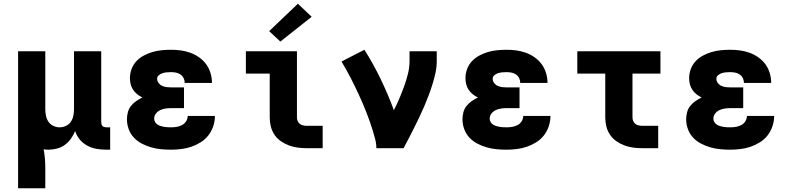

<svg xmlns="http://www.w3.org/2000/svg" viewBox="-20 -795 4240 1030"><path d="M77 215V-520H223V-210Q223 -192 226.5 -174.5Q230 -157 239.5 -142.5Q249 -128 265.5 -120Q282 -112 300 -112Q318 -112 334.5 -120Q351 -128 360.5 -142.5Q370 -157 373.5 -174.5Q377 -192 377 -210V-520H523V-140Q523 -134 524.5 -128.5Q526 -123 530 -119Q534 -115 539.5 -113.5Q545 -112 551 -112H571V8H551Q524 8 498 3.5Q472 -1 448.5 -13.5Q425 -26 408 -46.5Q391 -67 383 -92Q374 -70 360.5 -51Q347 -32 328 -18Q309 -4 286 2Q263 8 240 8Q233 8 226.5 7.5Q220 7 214 6Q219 31 221 56.5Q223 82 223 107V215Z M898 8Q871 8 844 5.5Q817 3 791 -4.5Q765 -12 741 -24.5Q717 -37 698.5 -56.5Q680 -76 670.5 -102Q661 -128 661 -155Q661 -174 666 -193Q671 -212 683 -227Q695 -242 711 -253Q727 -264 744 -272Q729 -279 716 -289.5Q703 -300 694 -313.5Q685 -327 681 -343Q677 -359 677 -376Q677 -401 686 -425Q695 -449 712 -467Q729 -485 751.5 -497Q774 -509 798 -516Q822 -523 847 -525.5Q872 -528 897 -528Q924 -528 950 -524.5Q976 -521 1001 -512Q1026 -503 1048 -487.5Q1070 -472 1085.5 -451Q1101 -430 1109 -404Q1117 -378 1117 -352Q1117 -351 1117 -350.5Q1117 -350 1117 -350H971Q971 -350 971 -350Q971 -350 971 -350Q971 -364 965 -376Q959 -388 948 -395.5Q937 -403 924 -405.5Q911 -408 897 -408Q886 -408 874.5 -407Q863 -406 852 -402.5Q841 -399 832 -391.5Q823 -384 823 -372Q823 -360 831 -349.5Q839 -339 850.5 -334Q862 -329 874.5 -327.5Q887 -326 900 -326H967V-215H900Q885 -215 869.5 -213Q854 -211 840 -204.5Q826 -198 816.5 -186Q807 -174 807 -158Q807 -149 812 -140.5Q817 -132 824.5 -127Q832 -122 841.5 -119Q851 -116 860 -114.5Q869 -113 878.5 -112.5Q888 -112 898 -112Q913 -112 928 -114.5Q943 -117 956.5 -124Q970 -131 978.5 -144.5Q987 -158 987 -173H1133Q1133 -145 1124 -118Q1115 -91 1098 -69Q1081 -47 1057 -32Q1033 -17 1007 -8Q981 1 953 4.5Q925 8 898 8Z M1627 0Q1603 0 1578.5 -3Q1554 -6 1531 -14.5Q1508 -23 1487.5 -37Q1467 -51 1453 -71.5Q1439 -92 1433 -116Q1427 -140 1427 -165V-400H1299V-520H1573V-165Q1573 -155 1577 -145.5Q1581 -136 1589 -130Q1597 -124 1607 -122Q1617 -120 1627 -120H1711V0ZM1484 -572 1424 -628 1578 -775 1652 -705Z M1999 0Q1999 -25 1992.5 -49.5Q1986 -74 1978.5 -98.5Q1971 -123 1962.5 -146.5Q1954 -170 1945 -193.5Q1936 -217 1926 -240Q1916 -263 1905.5 -286Q1895 -309 1884 -331.5Q1873 -354 1861.5 -376.5Q1850 -399 1837.5 -421Q1825 -443 1812 -465L1935 -528Q1983 -452 2022.5 -370Q2062 -288 2093 -204Q2109 -235 2122.5 -267Q2136 -299 2148 -332Q2160 -365 2168.5 -399Q2177 -433 2177 -468V-520H2323V-468Q2323 -436 2316.5 -405.5Q2310 -375 2300.5 -344.5Q2291 -314 2280 -284.5Q2269 -255 2256.5 -226Q2244 -197 2230.5 -168.5Q2217 -140 2203 -112Q2189 -84 2174.5 -56Q2160 -28 2145 0Z M2698 8Q2671 8 2644 5.5Q2617 3 2591 -4.5Q2565 -12 2541 -24.5Q2517 -37 2498.5 -56.5Q2480 -76 2470.5 -102Q2461 -128 2461 -155Q2461 -174 2466 -193Q2471 -212 2483 -227Q2495 -242 2511 -253Q2527 -264 2544 -272Q2529 -279 2516 -289.5Q2503 -300 2494 -313.5Q2485 -327 2481 -343Q2477 -359 2477 -376Q2477 -401 2486 -425Q2495 -449 2512 -467Q2529 -485 2551.5 -497Q2574 -509 2598 -516Q2622 -523 2647 -525.5Q2672 -528 2697 -528Q2724 -528 2750 -524.5Q2776 -521 2801 -512Q2826 -503 2848 -487.5Q2870 -472 2885.5 -451Q2901 -430 2909 -404Q2917 -378 2917 -352Q2917 -351 2917 -350.5Q2917 -350 2917 -350H2771Q2771 -350 2771 -350Q2771 -350 2771 -350Q2771 -364 2765 -376Q2759 -388 2748 -395.5Q2737 -403 2724 -405.5Q2711 -408 2697 -408Q2686 -408 2674.5 -407Q2663 -406 2652 -402.5Q2641 -399 2632 -391.5Q2623 -384 2623 -372Q2623 -360 2631 -349.5Q2639 -339 2650.5 -334Q2662 -329 2674.5 -327.5Q2687 -326 2700 -326H2767V-215H2700Q2685 -215 2669.5 -213Q2654 -211 2640 -204.5Q2626 -198 2616.5 -186Q2607 -174 2607 -158Q2607 -149 2612 -140.5Q2617 -132 2624.5 -127Q2632 -122 2641.5 -119Q2651 -116 2660 -114.5Q2669 -113 2678.5 -112.5Q2688 -112 2698 -112Q2713 -112 2728 -114.5Q2743 -117 2756.5 -124Q2770 -131 2778.5 -144.5Q2787 -158 2787 -173H2933Q2933 -145 2924 -118Q2915 -91 2898 -69Q2881 -47 2857 -32Q2833 -17 2807 -8Q2781 1 2753 4.5Q2725 8 2698 8Z M3427 0Q3403 0 3378.5 -3Q3354 -6 3331 -14.5Q3308 -23 3287.5 -37Q3267 -51 3253 -71.5Q3239 -92 3233 -116Q3227 -140 3227 -165V-400H3077V-520H3523V-400H3373V-165Q3373 -155 3377 -145.5Q3381 -136 3389 -130Q3397 -124 3407 -122Q3417 -120 3427 -120H3511V0Z M3898 8Q3871 8 3844 5.5Q3817 3 3791 -4.5Q3765 -12 3741 -24.5Q3717 -37 3698.5 -56.5Q3680 -76 3670.5 -102Q3661 -128 3661 -155Q3661 -174 3666 -193Q3671 -212 3683 -227Q3695 -242 3711 -253Q3727 -264 3744 -272Q3729 -279 3716 -289.5Q3703 -300 3694 -313.5Q3685 -327 3681 -343Q3677 -359 3677 -376Q3677 -401 3686 -425Q3695 -449 3712 -467Q3729 -485 3751.5 -497Q3774 -509 3798 -516Q3822 -523 3847 -525.5Q3872 -528 3897 -528Q3924 -528 3950 -524.5Q3976 -521 4001 -512Q4026 -503 4048 -487.5Q4070 -472 4085.5 -451Q4101 -430 4109 -404Q4117 -378 4117 -352Q4117 -351 4117 -350.5Q4117 -350 4117 -350H3971Q3971 -350 3971 -350Q3971 -350 3971 -350Q3971 -364 3965 -376Q3959 -388 3948 -395.5Q3937 -403 3924 -405.5Q3911 -408 3897 -408Q3886 -408 3874.5 -407Q3863 -406 3852 -402.5Q3841 -399 3832 -391.5Q3823 -384 3823 -372Q3823 -360 3831 -349.5Q3839 -339 3850.5 -334Q3862 -329 3874.5 -327.5Q3887 -326 3900 -326H3967V-215H3900Q3885 -215 3869.5 -213Q3854 -211 3840 -204.5Q3826 -198 3816.5 -186Q3807 -174 3807 -158Q3807 -149 3812 -140.5Q3817 -132 3824.5 -127Q3832 -122 3841.5 -119Q3851 -116 3860 -114.5Q3869 -113 3878.5 -112.5Q3888 -112 3898 -112Q3913 -112 3928 -114.5Q3943 -117 3956.5 -124Q3970 -131 3978.5 -144.5Q3987 -158 3987 -173H4133Q4133 -145 4124 -118Q4115 -91 4098 -69Q4081 -47 4057 -32Q4033 -17 4007 -8Q3981 1 3953 4.5Q3925 8 3898 8Z"/></svg>

Font: Iosevka SS04 Heavy Extended
Style: Regular
Weight: 900
Width: 7
Monospace: yes
Designer: Belleve Invis
Foundry: Belleve Invis
Version: Version 19.0.0; ttfautohint (v1.8.4)